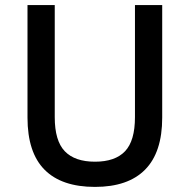

<svg xmlns="http://www.w3.org/2000/svg" viewBox="-20 -725 746 754"><path d="M353 9Q222 9 155 -58.5Q88 -126 88 -263V-705H195V-265Q195 -172 234.5 -131Q274 -90 353 -90Q432 -90 471 -131Q510 -172 510 -265V-705H617V-263Q617 -127 550 -59Q483 9 353 9Z"/></svg>

Font: Nunito Sans 7pt SemiCondensed SemiBold
Style: Regular
Weight: 600
Width: 4
Designer: Vernon Adams
Foundry: Vernon Adams
Version: Version 3.101;gftools[0.9.27]